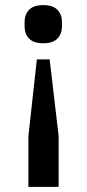

<svg xmlns="http://www.w3.org/2000/svg" viewBox="-20 -552 338 750"><path d="M91 178V-21L124 -320H174L209 -21V178ZM149 -383Q111 -383 93.5 -401.5Q76 -420 76 -449V-466Q76 -495 93.5 -513.5Q111 -532 149 -532Q187 -532 204.5 -513.5Q222 -495 222 -466V-449Q222 -420 204.5 -401.5Q187 -383 149 -383Z"/></svg>

Font: IBM Plex Sans Hebrew Medm
Style: Regular
Weight: 500
Designer: Mike Abbink, Paul van der Laan, Pieter van Rosmalen, Yanek Iontef
Foundry: Bold Monday
Version: Version 1.3